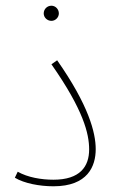

<svg xmlns="http://www.w3.org/2000/svg" viewBox="-20 -647 406 672"><path d="M160 -574C174 -574 186 -586 186 -600C186 -615 174 -627 160 -627C145 -627 133 -615 133 -600C133 -586 145 -574 160 -574ZM32 -25C65 -5 119 5 167 5C287 5 315 -65 315 -125C315 -183 290 -279 180 -436L160 -422C272 -262 292 -179 292 -124C292 -64 260 -18 167 -18C125 -18 77 -26 42 -46Z"/></svg>

Font: Noto Sans Arabic UI SmCn Th
Style: Regular
Weight: 100
Width: 4
Designer: Monotype Design Team, Nadine Chahine and Nizar Qandah
Foundry: Monotype Imaging Inc.
Version: Version 2.010